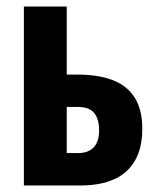

<svg xmlns="http://www.w3.org/2000/svg" viewBox="-20 -567 481 587"><path d="M215 -339Q282 -339 326 -321.5Q370 -304 392.5 -267.5Q415 -231 415 -174Q415 -115 393 -76.5Q371 -38 329 -19Q287 0 227 0H53V-547H184V-339ZM283 -168Q283 -203 268 -221.5Q253 -240 218 -240H184V-99H219Q250 -99 266.5 -116.5Q283 -134 283 -168Z"/></svg>

Font: Noto Sans Display ExtraCondensed
Style: Bold
Weight: 700
Width: 2
Designer: Monotype Design Team
Foundry: Monotype Imaging Inc.
Version: Version 2.003